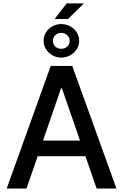

<svg xmlns="http://www.w3.org/2000/svg" viewBox="-20 -1087 709 1107"><path d="M18.6 0 272.5 -707H396.5L651.4 0H537.1L472.7 -186.5H197.3L132.8 0ZM441.4 -276.4 336.9 -578.1H332L228 -276.4ZM364.3 -1067.4H463.9L372.1 -977.5H294.9ZM231.4 -851.6Q231.4 -877.9 245.1 -900.1Q258.8 -922.4 282.2 -935.3Q305.7 -948.2 333 -948.2Q360.8 -948.2 384.8 -935.3Q408.7 -922.4 422.6 -900.1Q436.5 -877.9 436.5 -851.6Q436.5 -825.7 422.6 -803.5Q408.7 -781.2 384.8 -768.1Q360.8 -754.9 333 -754.9Q305.7 -754.9 282.2 -768.1Q258.8 -781.2 245.1 -803.5Q231.4 -825.7 231.4 -851.6ZM381.8 -851.6Q381.8 -870.6 367.9 -884Q354 -897.5 333 -897.5Q312.5 -897.5 298.8 -884Q285.2 -870.6 285.2 -851.6Q285.2 -832 298.8 -818.8Q312.5 -805.7 333 -805.7Q354 -805.7 367.9 -818.8Q381.8 -832 381.8 -851.6Z"/></svg>

Font: Pretendard JP Medium
Style: Regular
Weight: 500
Designer: Base glyphs from Inter by Rasmus Andersson; Hangeul glyphs from Noto Sans CJK(Source Han Sans) by Jang Soo-young and Kan
Foundry: Kil Hyung-jin
Version: Version 1.309